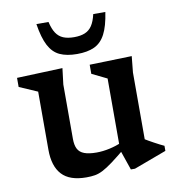

<svg xmlns="http://www.w3.org/2000/svg" viewBox="-81 -790 809 875"><g transform="rotate(-10 323.0 -352.0)"><path d="M218.5 -172.5Q218.5 -143.5 227.5 -126Q236.5 -108.5 257.8 -100.5Q279 -92.5 314 -92.5Q343.5 -92.5 375 -99.5Q406.5 -106.5 430.5 -117.5L441.5 -89.5Q400 -55.5 372.8 -35.2Q345.5 -15 326 -5Q306.5 5 289 8Q271.5 11 249 11Q172 11 136 -28Q100 -67 100 -143V-412L16 -448.5V-490.5L227.5 -498.5L218.5 -424ZM454.5 10.5 422 -84V-416L352.5 -450V-492L548 -497.5L540.5 -423V-114Q545 -111 555.5 -105Q566 -99 578.8 -92Q591.5 -85 603.8 -78.8Q616 -72.5 624 -69V-45.5L473.5 10.5ZM305 -628Q335 -628 355.2 -636.5Q375.5 -645 388.2 -664.2Q401 -683.5 408.5 -716.5H464.5Q455 -652 436 -615.8Q417 -579.5 385.2 -564.8Q353.5 -550 305 -550Q257 -550 225.2 -564.8Q193.5 -579.5 174.5 -615.8Q155.5 -652 145.5 -716.5H201.5Q209 -683.5 221.8 -664.2Q234.5 -645 254.8 -636.5Q275 -628 305 -628Z"/></g></svg>

Font: Newsreader 9pt Medium
Style: Regular
Weight: 500
Designer: Hugues Gentile
Foundry: Production Type
Version: Version 1.003